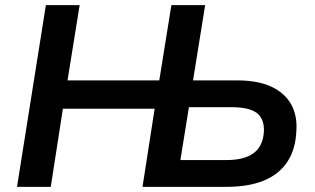

<svg xmlns="http://www.w3.org/2000/svg" viewBox="-20 -725 1221 745"><path d="M46 0 158 -705H289L242 -413H598L645 -705H776L729 -413H902Q980 -413 1032 -389Q1084 -365 1109 -321.5Q1134 -278 1130 -217Q1127 -145 1094.5 -96.5Q1062 -48 1003 -24Q944 0 859 0H533L580 -303H224L177 0ZM680 -104H860Q929 -104 965 -131.5Q1001 -159 1004 -215Q1006 -264 976.5 -286.5Q947 -309 880 -309H713Z"/></svg>

Font: Nunito Sans 10pt
Style: Bold Italic
Weight: 700
Italic angle: -9°
Designer: Vernon Adams
Foundry: Vernon Adams
Version: Version 3.101;gftools[0.9.27]